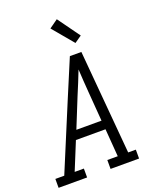

<svg xmlns="http://www.w3.org/2000/svg" viewBox="-187 -1076 961 1177"><g transform="rotate(-20 293.5 -487.5)"><path d="M-13 0V-58H45L225 -490L328 -735H403L462 -58H512V0H326V-58H394L380 -239H187L113 -58H173V0ZM375 -297 360 -490Q357 -528 354.5 -565.5Q352 -603 350 -640Q335 -602 320 -564.5Q305 -527 289 -490L211 -297ZM388 -799 274 -935 330 -975 434 -831Z"/></g></svg>

Font: Iosevka Etoile Light Oblique
Style: Regular
Weight: 300
Italic angle: -9°
Designer: Belleve Invis
Foundry: Belleve Invis
Version: Version 15.5.2; ttfautohint (v1.8.4)